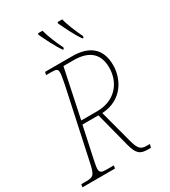

<svg xmlns="http://www.w3.org/2000/svg" viewBox="-240 -1045 1024 1155"><g transform="rotate(-30 272.5 -468.0)"><path d="M431 -776H439L441 -787C420 -830 393 -893 383 -936H351L349 -927C369 -885 399 -821 431 -776ZM295 -776H302L305 -787C283 -830 257 -893 246 -936H215L213 -927C233 -885 263 -821 295 -776ZM-17 0H209L213 -20H162C129 -20 116 -25 116 -51C116 -64 120 -82 125 -108L172 -327H283L345 -87C364 -16 384 0 440 0H459L465 -23H446C403 -23 389 -35 372 -94L310 -327C456 -336 511 -453 511 -545C511 -661 441 -714 324 -714H136L131 -694H162C205 -694 212 -690 212 -664C212 -650 207 -623 200 -587L97 -108C81 -31 72 -20 22 -20H-13ZM289 -352H178L249 -689H320C426 -689 483 -641 483 -544C483 -438 412 -352 289 -352Z"/></g></svg>

Font: Noto Serif SemiCondensed Thin
Style: Italic
Weight: 100
Width: 4
Italic angle: -12°
Designer: Monotype Design Team
Foundry: Monotype Imaging Inc.
Version: Version 2.013